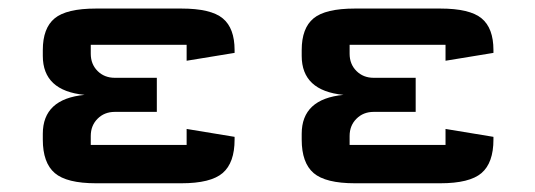

<svg xmlns="http://www.w3.org/2000/svg" viewBox="-20 -420 1227 440"><path d="M339.4 -241.7V-163.6ZM407.7 -87.9V-124.5L517.6 -106.4V-100.1Q517.6 -46.9 490.2 -23.4Q462.9 0 395.5 0H200.2Q132.8 0 105.5 -23.4Q78.1 -46.9 78.1 -100.1V-113.3Q78.1 -193.4 173.8 -202.6Q78.1 -211.9 78.1 -292V-305.2Q78.1 -355.5 105.2 -377.9Q132.3 -400.4 200.2 -400.4H395.5Q463.4 -400.4 490.5 -377.9Q517.6 -355.5 517.6 -305.2V-298.8L407.7 -280.8V-317.4H188V-296.9Q188 -272.9 203.6 -257.3Q219.2 -241.7 243.2 -241.7H339.4V-163.6H243.2Q219.2 -163.6 203.6 -147.9Q188 -132.3 188 -108.4V-87.9Z M932.6 -241.7V-163.6ZM1001 -87.9V-124.5L1110.8 -106.4V-100.1Q1110.8 -46.9 1083.5 -23.4Q1056.2 0 988.8 0H793.5Q726.1 0 698.7 -23.4Q671.4 -46.9 671.4 -100.1V-113.3Q671.4 -193.4 767.1 -202.6Q671.4 -211.9 671.4 -292V-305.2Q671.4 -355.5 698.5 -377.9Q725.6 -400.4 793.5 -400.4H988.8Q1056.6 -400.4 1083.7 -377.9Q1110.8 -355.5 1110.8 -305.2V-298.8L1001 -280.8V-317.4H781.2V-296.9Q781.2 -272.9 796.9 -257.3Q812.5 -241.7 836.4 -241.7H932.6V-163.6H836.4Q812.5 -163.6 796.9 -147.9Q781.2 -132.3 781.2 -108.4V-87.9Z"/></svg>

Font: Squarish Sans CT
Style: Regular
Weight: 400
Version: Version 0.9